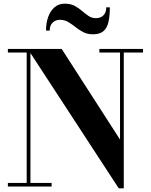

<svg xmlns="http://www.w3.org/2000/svg" viewBox="-20 -1017 822 1047"><path d="M146 -750V-19.5H261.5V0H23V-19.5H125.5V-730.5H23V-750ZM760 -750V-730.5H655V10H627.5L131.5 -750H316.5L634.5 -256V-730.5H522V-750ZM487 -830Q456.5 -830 433.8 -842Q411 -854 391.5 -869.5Q372 -885 352 -897Q332 -909 307 -909Q282.5 -909 266.8 -893.5Q251 -878 251 -850H231Q231 -892.5 243.2 -925.8Q255.5 -959 278.2 -978Q301 -997 333 -997Q365 -997 387.2 -985Q409.5 -973 427.2 -957.5Q445 -942 462.8 -930Q480.5 -918 503 -918Q529.5 -918 544.5 -933.8Q559.5 -949.5 559.5 -977H579Q579 -930 571.5 -897Q564 -864 544 -847Q524 -830 487 -830Z"/></svg>

Font: Bodoni Moda SC 11pt
Style: Bold
Weight: 700
Version: Version 2.005